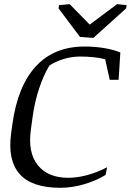

<svg xmlns="http://www.w3.org/2000/svg" viewBox="-20 -896 631 927"><path d="M39.6 -294.9Q64.9 -480.5 153.3 -575.9Q241.7 -671.4 388.2 -671.4Q437.5 -671.4 483.2 -663.8Q528.8 -656.2 561 -642.6L552.7 -510.7H509.8L487.8 -609.9Q467.3 -615.7 435.5 -619.4Q403.8 -623 366.2 -623Q327.6 -623 289.1 -611.6Q250.5 -600.1 218.8 -580.1Q190.4 -533.2 169.2 -469.7Q147.9 -406.2 137.7 -333.5L128.9 -268.6Q113.8 -158.7 162.8 -98.1Q211.9 -37.6 309.6 -37.6Q353.5 -37.6 401.9 -50.8Q450.2 -64 497.1 -88.4L489.7 -51.3Q443.4 -23.4 385.5 -6.3Q327.6 10.7 271.5 10.7Q133.3 10.7 74.7 -55.9Q16.1 -122.6 33.7 -251.5ZM265.1 -871.1 316.4 -876 413.1 -777.3 545.4 -876 591.3 -871.1 588.9 -855.5 430.7 -712.9 366.2 -717.8 262.7 -855.5Z"/></svg>

Font: Noticia Text
Style: Italic
Weight: 400
Italic angle: -8°
Designer: JM Sole
Foundry: JM Sole
Version: Version 1.003